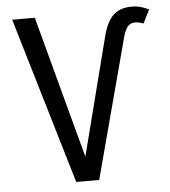

<svg xmlns="http://www.w3.org/2000/svg" viewBox="-52 -764 718 811"><g transform="rotate(-5 307.5 -358.5)"><path d="M580 -642.1Q571.3 -645.1 563.1 -647.4Q554.9 -649.7 545.1 -649.7Q525.1 -649.7 513.6 -636.2Q502.1 -622.6 493.8 -593.3L335.9 0H238.5L28.7 -706.2H124.6L286.2 -103.1L414.9 -606.2Q430.3 -664.6 458.7 -691Q487.2 -717.4 535.4 -717.4Q557.4 -717.4 575.1 -712.3Q592.8 -707.2 608.7 -699Z"/></g></svg>

Font: FiraCode Nerd Font
Style: Regular
Weight: 400
Designer: Carrois Corporate, Edenspiekermann AG, Nikita Prokopov
Foundry: Carrois Corporate, Edenspiekermann AG, Nikita Prokopov
Version: Version 6.002;Nerd Fonts 3.4.0